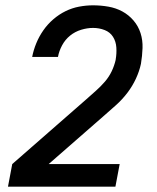

<svg xmlns="http://www.w3.org/2000/svg" viewBox="-20 -702 590 722"><path d="M414 0H10L26 -85L305 -329Q323 -345 341 -361Q359 -377 374.5 -395Q390 -413 400 -434Q410 -455 415 -477V-478Q419 -501 417.5 -523.5Q416 -546 405 -563.5Q394 -581 373.5 -589Q353 -597 330 -597Q308 -597 285 -590Q262 -583 243.5 -568Q225 -553 213.5 -531.5Q202 -510 198 -488H101Q106 -514 116.5 -539.5Q127 -565 143 -588Q159 -611 180.5 -629.5Q202 -648 226.5 -660Q251 -672 277.5 -677Q304 -682 330 -682Q359 -682 387.5 -677Q416 -672 440 -659Q464 -646 482 -625Q500 -604 508.5 -577.5Q517 -551 516 -521.5Q515 -492 510 -462Q504 -434 491 -406Q478 -378 459 -353Q440 -328 416 -306.5Q392 -285 369 -265L163 -85H430Z"/></svg>

Font: Lode Dark
Style: Bold Italic
Weight: 700
Italic angle: -11°
Monospace: yes
Designer: Belleve Invis
Foundry: Belleve Invis
Version: Version 29.2.0; ttfautohint (v1.8.3)